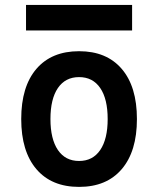

<svg xmlns="http://www.w3.org/2000/svg" viewBox="-20 -730 626 760"><path d="M293 9.8Q184.1 9.8 124 -60.5Q64 -130.9 64 -258.8Q64 -387.2 124 -457.3Q184.1 -527.3 293 -527.3Q401.9 -527.3 461.9 -457.3Q522 -387.2 522 -258.8Q522 -130.9 461.9 -60.5Q401.9 9.8 293 9.8ZM293 -92.8Q347.2 -92.8 376.7 -136.2Q406.2 -179.7 406.2 -258.8Q406.2 -338.4 376.7 -381.6Q347.2 -424.8 293 -424.8Q238.8 -424.8 209.2 -381.6Q179.7 -338.4 179.7 -258.8Q179.7 -179.7 209.2 -136.2Q238.8 -92.8 293 -92.8ZM83 -609.4V-710.4H502.9V-609.4Z"/></svg>

Font: Cascadia Code Medium
Style: Regular
Weight: 500
Monospace: yes
Designer: Aaron Bell
Foundry: Saja Typeworks
Version: Version 2407.024